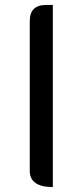

<svg xmlns="http://www.w3.org/2000/svg" viewBox="-20 -754 333 774"><path d="M193 0Q100 0 100 -65V-669Q100 -734 165 -734H193V0Z"/></svg>

Font: Swei Toothpaste CJK TC
Style: Regular
Weight: 400
Version: Version 1.0